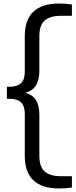

<svg xmlns="http://www.w3.org/2000/svg" viewBox="-20 -838 428 1088"><path d="M316.5 230Q120.5 230 120.5 46.5V-192.5Q120.5 -237.5 99.2 -257.8Q78 -278 36 -278H19V-346.5H36Q78 -346.5 99.2 -366.8Q120.5 -387 120.5 -432V-634.5Q120.5 -818 316.5 -818Q336.5 -818 355 -816.5Q373.5 -815 387.5 -812.5V-748.5H325.5Q264.5 -748.5 233.8 -722Q203 -695.5 203 -633.5V-436.5Q203 -385 184.2 -354.5Q165.5 -324 124 -312.5Q165.5 -300.5 184.2 -270.2Q203 -240 203 -188V45.5Q203 107.5 233.8 134Q264.5 160.5 325.5 160.5H387.5V224.5Q373.5 227 355 228.5Q336.5 230 316.5 230Z"/></svg>

Font: Encode Sans SemiExpanded SemiExpanded
Style: Regular
Weight: 400
Width: 6
Designer: Multiple Designers
Foundry: Impallari Type
Version: Version 3.000; ttfautohint (v1.8.3) -l 8 -r 50 -G 200 -x 14 